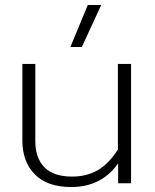

<svg xmlns="http://www.w3.org/2000/svg" viewBox="-20 -737 622 772"><path d="M333 -717H387L309 -548H263ZM70 -171V-480H122V-170Q122 -102 158.5 -64.5Q195 -27 270 -27Q329 -27 373.5 -53Q418 -79 454 -136V-480H507V0H455V-80Q388 15 266 15Q170 15 120 -36Q70 -87 70 -171Z"/></svg>

Font: Prompt ExtraLight
Style: Regular
Weight: 275
Designer: Katatrad Team
Foundry: CadsonDemak
Version: Version 1.000